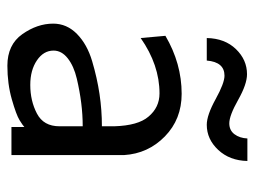

<svg xmlns="http://www.w3.org/2000/svg" viewBox="-105 -574 690 520"><g transform="rotate(90 240.0 -314.0)"><path d="M44 -113Q44 -150 72 -177.5Q100 -205 145.5 -218.5Q191 -232 234.5 -238.5Q278 -245 322 -245V-279Q320 -343 296 -371Q271 -401 233 -401Q156 -401 83 -350L77 -417Q152 -461 234 -461Q303 -461 349.5 -415.5Q396 -370 400 -305V0H324V-35Q320 -31 305.5 -22Q291 -13 249 -1Q207 11 158 11Q101 11 72.5 -29.5Q44 -70 44 -113ZM83 -529Q84 -578 113 -608Q142 -638 181 -638Q208 -638 250.5 -614Q293 -590 314 -590Q333 -590 343.5 -604Q354 -618 355 -639H416Q415 -591 386 -560Q357 -529 318 -529Q292 -529 248.5 -553Q205 -577 185 -577Q148 -577 144 -529ZM117 -114Q117 -87 143.5 -69Q170 -51 210 -51Q253 -51 287.5 -69Q322 -87 322 -130V-193Q291 -193 259 -189Q227 -185 193 -177Q159 -169 138 -152.5Q117 -136 117 -114Z"/></g></svg>

Font: CMU Sans Serif
Style: Medium
Weight: 500
Version: Version 0.7.0